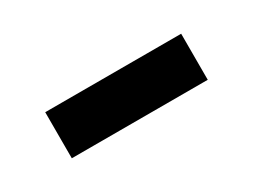

<svg xmlns="http://www.w3.org/2000/svg" viewBox="-25 -445 390 296"><g transform="rotate(-30 170.0 -297.0)"><path d="M49 -338H291V-256H49Z"/></g></svg>

Font: hingl115
Style: Book
Weight: 400
Designer: Jelle Bosma - Monotype Design Team
Foundry: Monotype Imaging Inc.
Version: Version 2.003